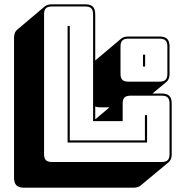

<svg xmlns="http://www.w3.org/2000/svg" viewBox="-20 -750 835 889"><path d="M600 119H91Q67 119 56 108Q45 97 45 73V-575Q45 -588 48.5 -597Q52 -606 59 -612L188 -721Q193 -725 201.5 -727.5Q210 -730 220 -730H375Q399 -730 410 -719Q421 -708 421 -684V-470L542 -572Q547 -576 555.5 -578.5Q564 -581 574 -581H719Q743 -581 754 -570Q765 -559 765 -535V-408Q765 -395 761.5 -386Q758 -377 751 -371L686 -317H729Q753 -317 764 -306Q775 -295 775 -271V-36Q775 -23 771.5 -14Q768 -5 761 1L631 109Q627 113 618.5 116Q610 119 600 119ZM729 0Q748 0 756.5 -8.5Q765 -17 765 -36V-271Q765 -290 756.5 -298.5Q748 -307 729 -307H584Q565 -307 556.5 -298.5Q548 -290 548 -271V-189H411V-684Q411 -703 402.5 -711.5Q394 -720 375 -720H220Q201 -720 192.5 -711.5Q184 -703 184 -684V-36Q184 -17 192.5 -8.5Q201 0 220 0ZM293 -90V-630H303V-100H651V-217H661V-90ZM719 -372Q738 -372 746.5 -380.5Q755 -389 755 -408V-535Q755 -554 746.5 -562.5Q738 -571 719 -571H574Q555 -571 546.5 -562.5Q538 -554 538 -535V-408Q538 -389 546.5 -380.5Q555 -372 574 -372ZM642 -442V-497H652V-442ZM445 -253Q438 -253 431.5 -254Q425 -255 421 -257V-199H423L487 -253Z"/></svg>

Font: Bungee Shade
Style: Regular
Weight: 400
Designer: David Jonathan Ross
Foundry: David Jonathan Ross
Version: Version 1.000;PS 1.0;hotconv 1.0.72;makeotf.lib2.5.5900